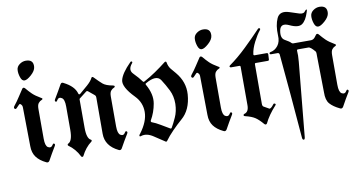

<svg xmlns="http://www.w3.org/2000/svg" viewBox="-82 -930 2454 1311"><g transform="rotate(-10 1144.5 -274.5)"><path d="M80.6 -114.7 77.1 -382.3Q77.1 -391.6 74.2 -397.5Q62.5 -416.5 54.2 -406.7L34.7 -386.7Q26.9 -377.9 19.8 -384.8Q12.7 -391.6 22 -403.8Q43.5 -430.7 60.5 -457.5Q77.6 -484.4 95.7 -510.7Q103.5 -520 113.8 -510.3Q134.3 -485.4 153.8 -466.6Q173.3 -447.8 209.5 -426.8Q219.7 -422.9 218.5 -417.5Q217.3 -412.1 211.9 -411.6Q199.2 -406.7 189.5 -394.8Q179.7 -382.8 179.7 -355V-148.4Q179.7 -98.6 198.2 -87.4Q219.7 -74.7 233.4 -98.1Q238.3 -107.4 245.4 -102.3Q252.4 -97.2 245.1 -85.4Q230.5 -62.5 217.8 -39.3Q205.1 -16.1 191.9 6.8Q182.6 20.5 168.9 12.7Q125 -8.3 102.8 -38.6Q80.6 -68.8 80.6 -114.7ZM151.4 -694.3Q205.6 -694.3 200.7 -642.1Q197.8 -615.7 167.7 -589.1Q137.7 -562.5 120.1 -563Q102.5 -563 93.3 -590.8Q84 -618.7 85.9 -642.1Q87.4 -664.6 107.7 -679.4Q127.9 -694.3 151.4 -694.3Z M467.8 -176.3Q467.3 -97.7 497.1 -85.4Q500.5 -83 500.5 -78.9Q500.5 -74.7 497.1 -72.8Q453.1 -39.6 425.8 15.6Q422.9 19.5 418.5 19.5Q414.1 19.5 411.1 15.6Q383.8 -39.6 336.9 -72.3Q334 -74.2 334 -78.6Q334 -83 337.4 -85.4Q369.1 -97.7 369.1 -176.3V-338.4Q369.1 -388.2 350.6 -399.4Q329.1 -413.6 315.4 -389.2Q310.1 -378.9 303.2 -384.3Q296.4 -389.6 303.7 -401.4Q317.9 -423.8 330.8 -447.3Q343.8 -470.7 357.4 -494.1Q365.2 -508.3 379.4 -500L379.9 -499.5Q451.7 -463.4 465.8 -411.1Q466.8 -405.8 470.7 -404.8Q474.6 -403.8 478.5 -406.7Q505.4 -429.2 533.7 -454.1Q562 -479 572.3 -500Q577.6 -512.7 589.8 -499.5Q619.1 -468.8 639.9 -450.7Q660.6 -432.6 710.4 -423.8Q719.2 -421.9 719.5 -416.3Q719.7 -410.6 713.4 -408.7Q700.7 -403.8 690.9 -391.8Q681.2 -379.9 681.2 -352.1V-145.5Q681.2 -95.7 699.7 -84.5Q721.2 -71.3 734.4 -95.2Q739.7 -104.5 746.8 -99.4Q753.9 -94.2 746.6 -82.5Q731.9 -59.6 719 -36.4Q706.1 -13.2 692.9 9.8Q684.1 23.4 670.9 16.1Q582 -26.9 582 -111.3L582.5 -361.3Q582.5 -376 575.2 -380.4H574.7V-381.3L533.2 -415.5Q527.8 -419.4 522 -416L471.2 -376.5Q467.8 -374 467.8 -370.6Z M837.4 -50.8Q828.1 -47.4 827.1 -54Q826.2 -60.5 834.5 -68.4Q890.6 -143.1 890.9 -209Q891.1 -274.9 844.2 -322.8Q765.6 -403.3 776.9 -449.5Q788.1 -495.6 852.5 -560.1Q858.9 -566.9 864 -562.5Q869.1 -558.1 863.3 -551.3Q829.1 -510.3 858.4 -480.5Q894 -444.3 914.1 -416Q918 -410.2 924.8 -413.6Q967.8 -437 1006.6 -463.6Q1045.4 -490.2 1083.5 -520Q1087.4 -523.4 1091.8 -522Q1096.2 -520.5 1096.7 -515.1Q1101.1 -488.3 1116.2 -469.2Q1131.3 -450.2 1147.5 -432.1Q1206.5 -361.8 1200.7 -275.9Q1192.9 -168.9 1128.4 -114.3Q1096.2 -86.4 1062.5 -52Q1028.8 -17.6 1006.8 13.2Q1001.5 19 996.1 15.1Q968.8 -2.4 922.9 -33.2Q877 -64 837.4 -50.8ZM925.8 -131.3Q952.1 -121.6 982.9 -103Q1016.6 -83 1043 -67.4Q1049.3 -63.5 1053.7 -70.3Q1067.9 -94.2 1086.4 -134.8Q1105 -175.3 1106.4 -227.1Q1106.9 -280.3 1085.9 -322.8Q1064.9 -365.2 1039.6 -403.8Q1011.2 -444.8 934.1 -400.4Q927.2 -397 931.2 -389.6Q972.7 -316.9 961.4 -254.4Q951.2 -194.8 921.4 -143.6Q919.9 -141.1 920.9 -136.7Q921.9 -132.3 925.8 -131.3Z M1309.1 -114.7 1305.7 -382.3Q1305.7 -391.6 1302.7 -397.5Q1291 -416.5 1282.7 -406.7L1263.2 -386.7Q1255.4 -377.9 1248.3 -384.8Q1241.2 -391.6 1250.5 -403.8Q1272 -430.7 1289.1 -457.5Q1306.2 -484.4 1324.2 -510.7Q1332 -520 1342.3 -510.3Q1362.8 -485.4 1382.3 -466.6Q1401.9 -447.8 1438 -426.8Q1448.2 -422.9 1447 -417.5Q1445.8 -412.1 1440.4 -411.6Q1427.7 -406.7 1418 -394.8Q1408.2 -382.8 1408.2 -355V-148.4Q1408.2 -98.6 1426.8 -87.4Q1448.2 -74.7 1461.9 -98.1Q1466.8 -107.4 1473.9 -102.3Q1481 -97.2 1473.6 -85.4Q1459 -62.5 1446.3 -39.3Q1433.6 -16.1 1420.4 6.8Q1411.1 20.5 1397.5 12.7Q1353.5 -8.3 1331.3 -38.6Q1309.1 -68.8 1309.1 -114.7ZM1379.9 -694.3Q1434.1 -694.3 1429.2 -642.1Q1426.3 -615.7 1396.2 -589.1Q1366.2 -562.5 1348.6 -563Q1331.1 -563 1321.8 -590.8Q1312.5 -618.7 1314.5 -642.1Q1315.9 -664.6 1336.2 -679.4Q1356.4 -694.3 1379.9 -694.3Z M1688.5 -397.9 1688 -124.5Q1688 -109.4 1695.3 -104.5L1730.5 -84.5Q1740.7 -75.7 1764.6 -107.9Q1769 -114.3 1776.6 -109.9Q1784.2 -105.5 1777.3 -98.1Q1725.1 -41 1698.7 14.2Q1690.4 24.4 1680.7 14.2Q1653.3 -18.1 1629.9 -34.2Q1606.4 -50.3 1560.1 -61.5Q1552.2 -63 1551.8 -68.8Q1551.3 -74.7 1557.6 -77.1Q1590.3 -85 1589.8 -133.3L1589.4 -397.5Q1589.8 -406.2 1582 -406.2H1524.4Q1517.6 -406.2 1515.6 -411.6Q1513.7 -417 1520 -420.9Q1578.6 -462.4 1639.4 -521Q1700.2 -579.6 1750 -632.3Q1756.3 -639.2 1762.5 -635Q1768.6 -630.9 1762.7 -623Q1740.2 -595.2 1717.5 -550.8Q1694.8 -506.3 1689.9 -469.7Q1689 -464.8 1690.4 -462.4Q1693.4 -459.5 1697.3 -459.5H1781.7Q1785.2 -459.5 1787.6 -457Q1790 -453.6 1790 -450.7L1788.1 -414.1Q1787.1 -406.2 1779.8 -406.2H1695.3Q1688.5 -406.2 1688.5 -397.9Z M1799.8 -454.1Q1799.8 -460.9 1807.1 -461.9Q1838.9 -467.3 1859.9 -494.6Q1880.9 -522 1877.9 -565.9Q1874.5 -635.3 1896 -682.4Q1917.5 -729.5 1981.9 -708.5Q2017.6 -696.3 2047.1 -687.3Q2076.7 -678.2 2088.9 -697.3Q2095.7 -707.5 2103 -704.6Q2103.5 -704.1 2098.1 -687Q2080.6 -631.3 2052.5 -612.1Q2024.4 -592.8 1965.3 -621.1Q1908.2 -647.5 1898.2 -595Q1888.2 -542.5 1919.4 -526.4Q1949.7 -509.8 1959 -499Q1964.4 -493.7 1970.2 -493.7H2095.2Q2102.5 -493.7 2111.3 -498.8Q2120.1 -503.9 2134.3 -524.9Q2142.1 -534.2 2152.3 -524.4Q2172.9 -499.5 2192.4 -480.7Q2211.9 -461.9 2248 -440.9Q2255.4 -437 2255.9 -434.6Q2255.9 -426.3 2250.5 -425.8Q2237.8 -420.9 2228 -408.9Q2218.3 -397 2218.3 -369.1V-162.6Q2218.3 -112.8 2236.8 -101.6Q2258.3 -88.9 2272 -112.3Q2276.9 -121.6 2283.9 -116.5Q2291 -111.3 2283.7 -99.6Q2269 -76.7 2256.3 -53.5Q2243.7 -30.3 2230.5 -7.3Q2221.2 6.3 2207.5 -1.5Q2163.6 -22.5 2140.9 -48.3Q2118.2 -74.2 2119.6 -127.9L2115.7 -381.8V-396.5Q2115.7 -405.8 2112.8 -411.6Q2082 -448.7 2067.9 -447.8H1995.6Q1987.3 -447.8 1987.8 -439Q1990.7 -411.6 1986.3 -362.8L1937 150.9Q1935.1 167.5 1926.8 166.3Q1918.5 165 1917.5 149.9Q1905.3 0.5 1892.6 -148.4Q1880.4 -291.5 1866.7 -435.1Q1866.2 -439.9 1862.8 -443.4Q1859.4 -446.8 1855 -446.8H1809.1Q1799.8 -447.3 1799.8 -454.1ZM2189.9 -708.5Q2244.1 -708.5 2239.3 -656.2Q2236.3 -629.9 2206.3 -603.3Q2176.3 -576.7 2158.7 -577.1Q2141.1 -577.1 2131.8 -605Q2122.6 -632.8 2124.5 -656.2Q2126 -678.7 2146.2 -693.6Q2166.5 -708.5 2189.9 -708.5Z"/></g></svg>

Font: Bertholdr Mainzer Fraktur
Style: Regular
Weight: 400
Designer: Peter Wiegel, original typeface by Carl Albert Fahrenwaldt 1901
Foundry: Peter Wiegel
Version: Version 1.000 2010 initial release